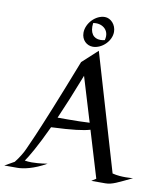

<svg xmlns="http://www.w3.org/2000/svg" viewBox="-133 -975 898 1052"><g transform="rotate(10 316.5 -448.5)"><path d="M195 -51C195 -51 150 -43 108 -43C94 -43 80 -44 69 -46C88 -73 125 -135 179 -251C298 -256 357 -264 394 -275L472 -16L447 0H525C563 0 594 -18 670 -54C670 -54 654 -52 630 -52C608 -52 582 -53 555 -60L364 -709L279 -631C103 -178 57 -92 57 -92C57 -92 39 -58 16 -30L-37 0H36C67 0 126 -11 195 -51ZM205 -309C235 -377 268 -457 308 -560L383 -312C347 -310 307 -309 263 -309ZM428 -825C428 -865 398 -897 365 -897C314 -897 264 -845 264 -792C264 -751 294 -725 327 -725C377 -725 428 -773 428 -825ZM307 -853C351 -863 403 -833 386 -772C377 -770 369 -769 362 -769C323 -769 300 -798 307 -853Z"/></g></svg>

Font: Quintessential
Style: Regular
Weight: 400
Designer: Astigmatic (AOETI)
Foundry: Astigmatic (AOETI)
Version: Version 1.000